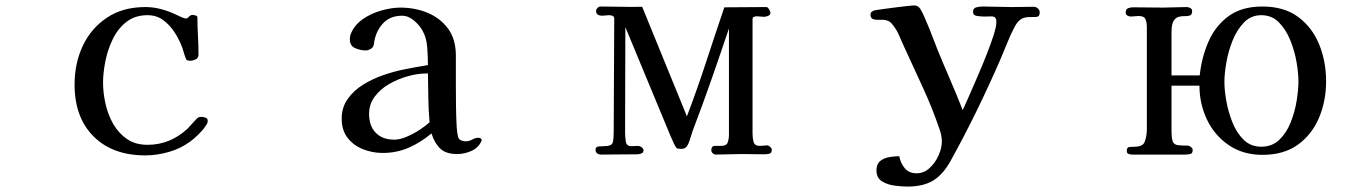

<svg xmlns="http://www.w3.org/2000/svg" viewBox="-20 -568 5040 708"><path d="M746 -123Q746 -117 743.5 -112Q741 -107 737 -102Q729 -89 711 -71.5Q693 -54 680 -45Q646 -20 602 -7.5Q558 5 516 5Q395 5 325 -65Q255 -135 255 -256Q255 -335 285.5 -399.5Q316 -464 374.5 -503Q433 -542 516 -542Q545 -542 573.5 -534.5Q602 -527 627 -515Q634 -512 646.5 -506Q659 -500 666 -500Q672 -500 677 -507Q683 -513 691 -513Q694 -513 701 -511Q708 -509 708 -504Q708 -470 710 -435.5Q712 -401 712 -366Q712 -354 701.5 -349Q691 -344 682 -344Q678 -344 672.5 -345Q667 -346 666 -351Q662 -360 659 -370Q656 -380 653 -390Q643 -418 625.5 -446Q608 -474 583 -493Q558 -512 524 -512Q478 -512 446.5 -487.5Q415 -463 396 -424Q377 -385 368.5 -342Q360 -299 360 -263Q360 -226 369 -185.5Q378 -145 397.5 -111Q417 -77 448 -55.5Q479 -34 524 -34Q607 -34 671 -93Q675 -97 683.5 -106.5Q692 -116 700.5 -125Q709 -134 711 -135Q715 -137 724 -137Q730 -137 738 -134Q746 -131 746 -123Z M1564 -117Q1560 -162 1559.5 -207Q1559 -252 1558 -297H1551Q1520 -297 1484 -287Q1448 -277 1415.5 -258.5Q1383 -240 1362 -212Q1341 -184 1341 -148Q1341 -104 1365.5 -78.5Q1390 -53 1434 -53Q1454 -53 1479 -63.5Q1504 -74 1527 -89Q1550 -104 1564 -117ZM1756 -53Q1756 -49 1755 -47Q1743 -22 1717.5 -11Q1692 0 1666 0Q1625 0 1604 -19.5Q1583 -39 1571 -76Q1532 -43 1487.5 -23.5Q1443 -4 1391 -4Q1353 -4 1318 -18Q1283 -32 1261.5 -60Q1240 -88 1240 -130Q1240 -172 1262 -203Q1284 -234 1318.5 -255.5Q1353 -277 1392 -290.5Q1431 -304 1465 -311Q1488 -316 1511.5 -320Q1535 -324 1558 -328Q1558 -356 1555.5 -392Q1553 -428 1539 -453Q1529 -473 1507.5 -491.5Q1486 -510 1463 -510Q1421 -510 1395.5 -485Q1370 -460 1361 -420Q1360 -416 1359.5 -410Q1359 -404 1357 -399Q1355 -392 1346 -387Q1337 -382 1329 -382Q1309 -382 1289.5 -390.5Q1270 -399 1270 -423Q1270 -435 1274 -444Q1287 -476 1318 -497.5Q1349 -519 1387 -529.5Q1425 -540 1456 -540Q1511 -540 1557.5 -520.5Q1604 -501 1632.5 -462Q1661 -423 1661 -363Q1661 -336 1661 -308.5Q1661 -281 1661 -254Q1661 -215 1661.5 -176.5Q1662 -138 1664 -100Q1665 -81 1669 -64Q1673 -47 1699 -47Q1710 -47 1721.5 -53.5Q1733 -60 1745 -60Q1747 -60 1751.5 -58Q1756 -56 1756 -53Z M2826 -16Q2826 -3 2816.5 -1Q2807 1 2797 1Q2776 1 2755.5 0.5Q2735 0 2714 0Q2691 0 2667 1Q2643 2 2620 2Q2613 2 2608 -3Q2603 -8 2603 -14Q2603 -30 2616 -30Q2629 -30 2639 -30Q2659 -30 2663.5 -43Q2668 -56 2668 -72V-463Q2636 -368 2603 -273.5Q2570 -179 2534 -85Q2530 -73 2524 -53.5Q2518 -34 2511 -26Q2507 -22 2502 -20.5Q2497 -19 2492 -19Q2488 -19 2484 -19.5Q2480 -20 2476 -21Q2474 -22 2469 -31Q2464 -40 2460 -50Q2456 -60 2454 -63L2286 -468Q2286 -371 2285.5 -273.5Q2285 -176 2285 -78Q2285 -65 2287.5 -47Q2290 -29 2308 -29Q2315 -29 2321 -29.5Q2327 -30 2334 -30Q2339 -30 2346 -25Q2353 -20 2353 -14Q2353 -5 2345 -2Q2337 1 2329 1L2196 2Q2188 2 2182 -2.5Q2176 -7 2176 -16Q2176 -27 2188 -28Q2200 -29 2207 -29Q2236 -29 2239.5 -42.5Q2243 -56 2243 -80Q2243 -185 2244 -289.5Q2245 -394 2245 -498Q2245 -507 2239 -509.5Q2233 -512 2226 -512Q2219 -512 2213 -511Q2207 -510 2200 -510Q2191 -510 2184.5 -514Q2178 -518 2178 -528Q2178 -533 2183 -538.5Q2188 -544 2193 -544Q2232 -544 2270.5 -543Q2309 -542 2348 -543L2513 -139Q2551 -239 2584 -340Q2617 -441 2651 -541Q2689 -541 2728 -541.5Q2767 -542 2806 -542Q2811 -542 2816 -533.5Q2821 -525 2821 -521Q2821 -513 2812.5 -509.5Q2804 -506 2797 -506Q2790 -506 2784 -507Q2778 -508 2771 -508Q2766 -508 2760.5 -506Q2755 -504 2755 -497V-74Q2755 -58 2759 -44Q2763 -30 2783 -30Q2790 -30 2796 -31Q2802 -32 2809 -32Q2814 -32 2820 -26.5Q2826 -21 2826 -16Z M3814 -522Q3814 -506 3800 -505.5Q3786 -505 3775 -505Q3755 -505 3742.5 -495.5Q3730 -486 3721 -468Q3707 -442 3695.5 -413Q3684 -384 3672 -356Q3630 -259 3583.5 -163.5Q3537 -68 3486 24Q3458 75 3421.5 97.5Q3385 120 3326 120Q3306 120 3279 116.5Q3252 113 3232 100.5Q3212 88 3212 60Q3212 37 3225.5 26Q3239 15 3258.5 11.5Q3278 8 3296 8Q3301 34 3316.5 52.5Q3332 71 3360 71Q3387 71 3408 51.5Q3429 32 3441 5Q3453 -22 3453 -46Q3453 -68 3445 -90Q3418 -170 3382 -247.5Q3346 -325 3311 -402Q3303 -420 3294.5 -439.5Q3286 -459 3273 -475Q3268 -482 3262.5 -486.5Q3257 -491 3249 -493Q3240 -496 3226 -495Q3212 -494 3201 -497Q3190 -500 3190 -513Q3190 -520 3193 -523Q3196 -526 3202 -529Q3204 -530 3225 -533Q3246 -536 3273 -539.5Q3300 -543 3322.5 -545.5Q3345 -548 3350 -548Q3365 -548 3373 -536Q3379 -527 3388 -507Q3397 -487 3406.5 -463.5Q3416 -440 3424 -418.5Q3432 -397 3437 -385Q3460 -329 3484 -273.5Q3508 -218 3530 -162Q3538 -179 3552.5 -212Q3567 -245 3584.5 -285.5Q3602 -326 3618 -366.5Q3634 -407 3644 -438.5Q3654 -470 3654 -485Q3654 -487 3654 -489Q3654 -491 3654 -493Q3652 -508 3636 -507.5Q3620 -507 3609 -507Q3599 -507 3583.5 -509Q3568 -511 3568 -524Q3568 -538 3580.5 -541Q3593 -544 3603 -544Q3630 -544 3657 -543Q3684 -542 3711 -542Q3731 -542 3751.5 -542.5Q3772 -543 3792 -543Q3800 -543 3807 -537Q3814 -531 3814 -522Z M4768 -268Q4768 -298 4761 -339Q4754 -380 4738 -419.5Q4722 -459 4696 -485.5Q4670 -512 4631 -512Q4593 -512 4567 -485Q4541 -458 4525 -418Q4509 -378 4502 -336.5Q4495 -295 4495 -266Q4495 -236 4502 -196Q4509 -156 4524.5 -117Q4540 -78 4566 -52.5Q4592 -27 4631 -27Q4671 -27 4697.5 -52.5Q4724 -78 4739.5 -117Q4755 -156 4761.5 -197Q4768 -238 4768 -268ZM4870 -268Q4870 -196 4844 -134Q4818 -72 4766 -34.5Q4714 3 4635 3Q4564 3 4511.5 -32.5Q4459 -68 4431 -126.5Q4403 -185 4403 -252H4300V-86Q4300 -58 4304.5 -46.5Q4309 -35 4322 -33Q4335 -31 4360 -31Q4365 -31 4371.5 -26Q4378 -21 4378 -15Q4378 -2 4369 0Q4360 2 4349 2H4155Q4148 2 4141.5 -0.5Q4135 -3 4135 -11Q4135 -25 4144.5 -26Q4154 -27 4164 -27Q4194 -27 4201 -45Q4208 -63 4209 -88V-468Q4209 -485 4204 -497Q4199 -509 4179 -509Q4172 -509 4164.5 -508Q4157 -507 4150 -507Q4144 -507 4137.5 -510.5Q4131 -514 4131 -521Q4131 -534 4139.5 -537.5Q4148 -541 4158 -541Q4186 -541 4213.5 -540.5Q4241 -540 4269 -540Q4291 -540 4312.5 -541Q4334 -542 4356 -542Q4362 -542 4369 -538.5Q4376 -535 4376 -527Q4376 -514 4368 -511Q4360 -508 4349 -508.5Q4338 -509 4326.5 -506Q4315 -503 4307.5 -490.5Q4300 -478 4300 -449V-290H4404Q4411 -357 4436.5 -415Q4462 -473 4510.5 -508.5Q4559 -544 4635 -544Q4715 -544 4767 -505.5Q4819 -467 4844.5 -404Q4870 -341 4870 -268Z"/></svg>

Font: Kaisei HarunoUmi Medium
Style: Regular
Weight: 500
Designer: Font-Kai, 金井和夫
Foundry: KAZUO KANAI
Version: Version 5.003